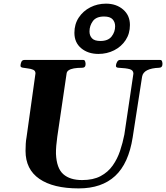

<svg xmlns="http://www.w3.org/2000/svg" viewBox="-20 -1023 915 1057"><path d="M413.1 14.2Q272.9 14.2 196.8 -38.3Q120.6 -90.8 120.6 -192.4Q120.6 -212.4 121.8 -231.9Q123 -251.5 126 -266.6L175.3 -619.1Q175.3 -633.3 162.8 -638.9Q150.4 -644.5 134 -646.2Q117.7 -647.9 105.2 -650.4Q92.8 -652.8 92.8 -660.2Q92.8 -670.9 97.4 -681.9Q102.1 -692.9 114.3 -692.9H439Q446.3 -692.9 448.7 -684.8Q451.2 -676.8 451.2 -670.4Q451.2 -649.9 432.1 -649.9Q405.3 -649.9 386.7 -646.5Q368.2 -643.1 358.2 -636.2Q348.1 -629.4 346.7 -618.7L295.4 -270.5Q292 -247.6 289.8 -221.2Q287.6 -194.8 288.1 -176.3Q291.5 -96.7 328.4 -64.2Q365.2 -31.7 432.1 -31.7Q493.2 -31.7 533.9 -53.5Q574.7 -75.2 600.3 -111.6Q626 -147.9 640.9 -192.4Q655.8 -236.8 664.6 -282.2L714.4 -617.7Q714.4 -636.2 694.6 -642.1Q674.8 -647.9 633.3 -649.9Q618.2 -650.4 618.2 -660.2Q618.2 -670.9 624.5 -681.9Q630.9 -692.9 639.6 -692.9H862.3Q869.6 -692.9 872.1 -685.3Q874.5 -677.7 874.5 -671.4Q874.5 -650.4 855.5 -649.9Q814 -648.4 790 -636.2Q766.1 -624 762.2 -600.6L710.4 -266.6Q688 -123 614 -54.4Q540 14.2 413.1 14.2ZM522 -726.1Q464.8 -726.1 427.2 -757.3Q389.6 -788.6 389.6 -842.3Q389.6 -890.1 413.6 -926.3Q437.5 -962.4 477.1 -982.7Q516.6 -1002.9 563.5 -1002.9Q620.1 -1002.9 657.7 -970.7Q695.3 -938.5 695.3 -885.3Q695.3 -837.9 671.6 -802Q647.9 -766.1 608.4 -746.1Q568.8 -726.1 522 -726.1ZM532.7 -797.4Q575.2 -797.4 594.5 -822.3Q613.8 -847.2 613.8 -878.4Q613.8 -901.4 599.9 -916.7Q585.9 -932.1 552.7 -932.1Q509.8 -932.1 491.2 -906.7Q472.7 -881.3 472.7 -849.6Q472.7 -827.1 486.3 -812.3Q500 -797.4 532.7 -797.4Z"/></svg>

Font: Gelasio
Style: Bold Italic
Weight: 700
Italic angle: -8.5°
Designer: Eben Sorkin
Foundry: Eben Sorkin
Version: Version 1.008